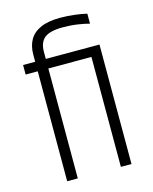

<svg xmlns="http://www.w3.org/2000/svg" viewBox="-110 -801 696 874"><g transform="rotate(-15 237.5 -363.5)"><path d="M97 -596Q97 -637 113.5 -666Q130 -695 165.5 -711Q201 -727 258 -727Q292 -727 325 -723Q358 -719 383 -713V-666Q361 -672 328.5 -677Q296 -682 258 -682Q198 -682 172.5 -661.5Q147 -641 147 -596V-563H369V-518H147V0H97V-518H40V-563H97ZM350 -563H400V0H350Z"/></g></svg>

Font: Khand Variable Light
Style: Regular
Weight: 300
Designer: Satya Rajpurohit
Foundry: Indian Type Foundry
Version: Version 3.000